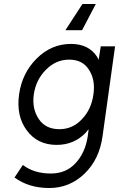

<svg xmlns="http://www.w3.org/2000/svg" viewBox="-20 -733 599 966"><path d="M328 -433Q395 -433 427 -383Q461 -331 450 -258Q440 -183 392 -133Q345 -83 279 -83Q210 -83 176 -133Q140 -185 150 -258Q161 -332 211 -382Q261 -433 328 -433ZM337 -512Q238 -512 164 -438Q91 -365 76 -258Q61 -150 114 -78Q168 -4 265 -4Q354 -4 413 -67Q416 -71 419 -75Q422 -79 426 -82L421 -44Q408 36 361 87Q313 140 236 140Q151 140 95 97L53 160Q125 213 228 213Q330 213 405 141Q480 69 496 -48L559 -500H487L476 -431Q475 -436 472.5 -440Q470 -444 468 -448Q426 -512 337 -512ZM462 -713H395L309 -581H393Z"/></svg>

Font: Unageo
Style: Regular-Italic
Weight: 400
Designer: Richard Sepsi
Foundry: Richard Sepsi
Version: Version 2.000